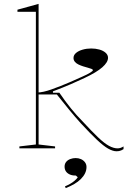

<svg xmlns="http://www.w3.org/2000/svg" viewBox="-20 -765 702 990"><path d="M179 -20 264 -10V0H80V-10L165 -20V-704H70V-715L179 -745ZM172 -278V-288Q201 -288 247 -304.5Q293 -321 337 -340Q375 -357 402.5 -369Q430 -381 444.5 -390Q459 -399 459 -403Q459 -407 451.5 -410Q444 -413 432.5 -416Q421 -419 408.5 -423Q396 -427 384.5 -432.5Q373 -438 366 -446.5Q359 -455 359 -466Q359 -481 372 -492Q385 -503 406 -509Q427 -515 450 -515Q473 -515 492.5 -509.5Q512 -504 524.5 -493Q537 -482 537 -467Q537 -444 507.5 -418Q478 -392 416 -363Q387 -349 346.5 -331.5Q306 -314 253 -294V-287H286Q316 -243 345.5 -206.5Q375 -170 405 -140Q453 -88 485.5 -57Q518 -26 542 -13Q566 0 586 0Q594 0 601.5 -2.5Q609 -5 617 -10V4Q611 8 605 10.5Q599 13 593.5 14Q588 15 581 15Q562 15 538 1.5Q514 -12 480 -44Q446 -76 396 -130Q368 -161 337.5 -198Q307 -235 273 -278ZM319 205 315 196Q329 190 341.5 183Q354 176 364.5 167Q375 158 381 149L371 140H367Q351 140 338.5 134Q326 128 319.5 118Q313 108 313 94Q313 80 321 70Q329 60 342.5 55Q356 50 370 50Q385 50 397.5 55.5Q410 61 418 71.5Q426 82 426 96Q426 113 418.5 128.5Q411 144 397 158Q383 172 363.5 183.5Q344 195 319 205Z"/></svg>

Font: Kalnia SemiExpanded Thin
Style: Regular
Weight: 250
Width: 6
Designer: Frida Medrano
Foundry: Frida Medrano
Version: Version 1.105